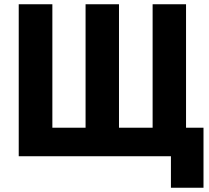

<svg xmlns="http://www.w3.org/2000/svg" viewBox="-20 -734 984 902"><path d="M783 148V0H68V-714H226V-134H382V-714H539V-134H697V-714H854V-134H936V148Z"/></svg>

Font: Noto Sans Condensed ExtraBold
Style: Regular
Weight: 800
Width: 3
Designer: Monotype Design Team
Foundry: Monotype Imaging Inc.
Version: Version 2.013; ttfautohint (v1.8.4.7-5d5b)